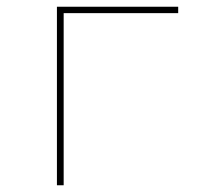

<svg xmlns="http://www.w3.org/2000/svg" viewBox="-20 -550 640 570"><path d="M149 0V-530H509V-511H169V0Z"/></svg>

Font: Iosevka Curly Thin Extended
Style: Regular
Weight: 100
Width: 7
Monospace: yes
Designer: Belleve Invis
Foundry: Belleve Invis
Version: Version 11.1.0; ttfautohint (v1.8.3)